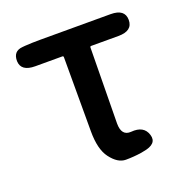

<svg xmlns="http://www.w3.org/2000/svg" viewBox="-106 -649 740 761"><g transform="rotate(-20 264.0 -268.5)"><path d="M365 8Q332 13 299 13Q265 13 235 -27Q207 -64 207 -140V-453Q207 -458 202 -458H88Q29 -458 27 -501Q26 -544 67 -547L78 -548Q109 -550 140 -550H439Q499 -550 499 -504Q499 -458 439 -458H324Q319 -458 319 -453L315 -134Q315 -81 356 -84Q411 -89 424 -46Q437 -4 375 6Z"/></g></svg>

Font: Resource Han Rounded CN Medium
Style: Regular
Weight: 500
Designer: Cyano Hao (round all glyphs); Ryoko NISHIZUKA 西塚涼子 (kana, bopomofo & ideographs); Paul D. Hunt (Latin, Greek & Cyrillic)
Foundry: Cyano Hao
Version: 0.990